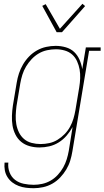

<svg xmlns="http://www.w3.org/2000/svg" viewBox="-20 -770 551 1013"><path d="M158 223Q137 223 117 220.5Q97 218 78.5 211Q60 204 45 192.5Q30 181 19.5 164.5Q9 148 5.5 128.5Q2 109 4 88H24Q21 115 30.5 139.5Q40 164 59.5 179Q79 194 105 199.5Q131 205 158 205Q180 205 203 200Q226 195 247 183Q268 171 285 152.5Q302 134 313.5 113.5Q325 93 332 70.5Q339 48 343 25L363 -100Q350 -76 331.5 -54.5Q313 -33 289.5 -18.5Q266 -4 240 2Q214 8 188 8Q161 8 136 1Q111 -6 92 -21.5Q73 -37 61.5 -60Q50 -83 46 -108Q42 -133 43 -159.5Q44 -186 48 -213L68 -333Q72 -358 80 -382.5Q88 -407 101.5 -430Q115 -453 133.5 -472Q152 -491 175 -504Q198 -517 223.5 -522.5Q249 -528 274 -528Q301 -528 327 -520.5Q353 -513 371 -496Q389 -479 399.5 -455Q410 -431 414 -405L433 -520H511V-502H450L362 28Q358 53 350.5 77.5Q343 102 329.5 124.5Q316 147 297.5 166.5Q279 186 256 199Q233 212 207.5 217.5Q182 223 158 223ZM194 -10Q217 -10 240 -15Q263 -20 283.5 -32.5Q304 -45 321 -62.5Q338 -80 349.5 -101Q361 -122 367.5 -144Q374 -166 378 -189L398 -309Q402 -333 403 -357Q404 -381 400 -403.5Q396 -426 386.5 -447Q377 -468 360.5 -482.5Q344 -497 321.5 -503.5Q299 -510 275 -510Q252 -510 228.5 -505Q205 -500 184.5 -488Q164 -476 147 -458Q130 -440 117.5 -419Q105 -398 98 -375.5Q91 -353 87 -330L67 -210Q64 -186 63 -162Q62 -138 66 -115Q70 -92 80 -71.5Q90 -51 107 -36.5Q124 -22 147 -16Q170 -10 194 -10ZM279 -600 203 -739 221 -748 296 -618 415 -750 429 -738 307 -600Z"/></svg>

Font: Iosevka Curly Slab Thin
Style: Italic
Weight: 100
Italic angle: -9°
Monospace: yes
Designer: Belleve Invis
Foundry: Belleve Invis
Version: Version 22.1.2; ttfautohint (v1.8.4)